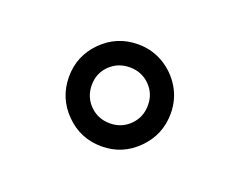

<svg xmlns="http://www.w3.org/2000/svg" viewBox="-52 -843 504 400"><g transform="rotate(20 200.0 -643.0)"><path d="M197.5 -530.5Q150.5 -530.5 117.5 -563.8Q84.5 -597 84.5 -644Q84.5 -690.5 117.5 -723.5Q150.5 -756.5 197.5 -756.5Q228.5 -756.5 254 -741.2Q279.5 -726 294.8 -700.5Q310 -675 310 -644Q310 -597 277 -563.8Q244 -530.5 197.5 -530.5ZM197.5 -581.5Q223.5 -581.5 241.5 -599.5Q259.5 -617.5 259.5 -644Q259.5 -670 241.5 -687.8Q223.5 -705.5 197.5 -705.5Q171 -705.5 153 -687.8Q135 -670 135 -644Q135 -617.5 153 -599.5Q171 -581.5 197.5 -581.5Z"/></g></svg>

Font: Trispace SemiCondensed Light
Style: Regular
Weight: 300
Width: 4
Designer: Tyler Finck
Foundry: Etcetera Type Company
Version: Version 1.210; ttfautohint (v1.8.3)